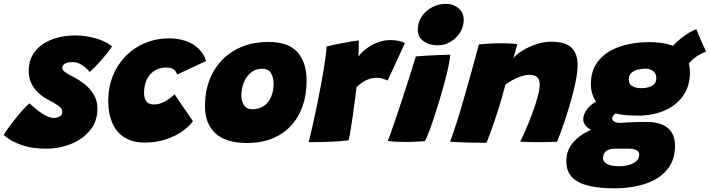

<svg xmlns="http://www.w3.org/2000/svg" viewBox="-64 -752 3775 1021"><path d="M181 38.5Q113.5 38.5 66 23.8Q18.5 9 -9.2 -8.5Q-37 -26 -44 -35Q-38.5 -45.5 -22 -68.2Q-5.5 -91 15.8 -118Q37 -145 57.8 -168.2Q78.5 -191.5 92.5 -202.5Q113 -184 135.2 -166Q157.5 -148 180 -136.5Q202.5 -125 222.5 -125Q234 -125 244.2 -128.2Q254.5 -131.5 261 -138.8Q267.5 -146 267.5 -158Q267.5 -175.5 244 -191.5Q220.5 -207.5 190 -223Q161.5 -238 138.5 -259.8Q115.5 -281.5 102 -310.5Q88.5 -339.5 88.5 -375.5Q88.5 -423 108.8 -458.5Q129 -494 163.8 -517.2Q198.5 -540.5 242.5 -552Q286.5 -563.5 334.5 -563.5Q393.5 -563.5 447.2 -547.5Q501 -531.5 531.5 -505Q525.5 -494.5 507 -471Q488.5 -447.5 463.8 -420Q439 -392.5 413 -369Q400 -388 373.8 -405Q347.5 -422 322 -422Q313 -422 303.5 -420.8Q294 -419.5 285.8 -416Q277.5 -412.5 272.5 -406.5Q267.5 -400.5 267.5 -391.5Q267.5 -379 282.8 -368Q298 -357 331.5 -340Q356 -328 384.5 -305.8Q413 -283.5 433.5 -250.8Q454 -218 454 -174Q454 -106.5 415 -59Q376 -11.5 313.8 13.5Q251.5 38.5 181 38.5Z M962 -107.5Q943 -80 906 -54Q869 -28 818.2 -11Q767.5 6 706.5 6Q639 6 595.8 -22.5Q552.5 -51 532 -100.8Q511.5 -150.5 511.5 -214Q511.5 -286.5 535.8 -347.5Q560 -408.5 604 -453.5Q648 -498.5 707.2 -523.2Q766.5 -548 837 -548Q884 -548 923.8 -534.2Q963.5 -520.5 991.8 -493.5Q1020 -466.5 1032 -427.5L877.5 -355.5Q877 -358.5 874.5 -364.5Q872 -370.5 866 -377.2Q860 -384 849.2 -388.5Q838.5 -393 821 -393Q792 -393 769.8 -382.5Q747.5 -372 732.2 -353.5Q717 -335 709.5 -310Q702 -285 702 -256.5Q702 -231 713.5 -213.8Q725 -196.5 755.5 -196.5Q774.5 -196.5 792.5 -203.2Q810.5 -210 825.2 -219.5Q840 -229 850.2 -237.8Q860.5 -246.5 864 -250.5Z M1250.5 8.5Q1137.5 8.5 1081.8 -42.8Q1026 -94 1026 -187.5Q1026 -265 1050.5 -327.8Q1075 -390.5 1119.8 -435.5Q1164.5 -480.5 1226.2 -504.8Q1288 -529 1362.5 -529Q1471.5 -529 1519 -473.2Q1566.5 -417.5 1566.5 -324Q1566.5 -248 1544.8 -186.8Q1523 -125.5 1481.8 -81.8Q1440.5 -38 1382.2 -14.8Q1324 8.5 1250.5 8.5ZM1277.5 -171Q1306 -171 1327.2 -181.8Q1348.5 -192.5 1362.8 -211.5Q1377 -230.5 1384 -255Q1391 -279.5 1391 -307Q1391 -339 1377.2 -362.8Q1363.5 -386.5 1330 -386.5Q1304 -386.5 1283.5 -374.8Q1263 -363 1248.8 -342.8Q1234.5 -322.5 1227 -297.2Q1219.5 -272 1219.5 -245Q1219.5 -213 1233.8 -192Q1248 -171 1277.5 -171Z M1842 -451Q1856.5 -472 1882.8 -492.2Q1909 -512.5 1942.5 -525.8Q1976 -539 2013 -539Q2035.5 -539 2058.8 -534Q2082 -529 2089 -522L1997.5 -324Q1988 -328 1973 -333.2Q1958 -338.5 1939 -338.5Q1920 -338.5 1901.8 -332.8Q1883.5 -327 1866.2 -316Q1849 -305 1832 -289Q1829 -263.5 1823.8 -222.5Q1818.5 -181.5 1812.2 -137.5Q1806 -93.5 1800 -57.8Q1794 -22 1790 -6Q1744 0 1687.5 2Q1631 4 1577.5 4Q1587.5 -36.5 1600 -91.5Q1612.5 -146.5 1624.8 -207.2Q1637 -268 1647.5 -326Q1658 -384 1664.8 -431Q1671.5 -478 1672.5 -504.5Q1705.5 -513 1742.5 -520.2Q1779.5 -527.5 1808 -532Q1836.5 -536.5 1844 -537Q1844 -520 1843.5 -492.8Q1843 -465.5 1842 -451Z M2195.5 -1.5Q2186 -1 2155.8 1Q2125.5 3 2092 3Q2069 3 2045.2 1.8Q2021.5 0.5 1998 -2.5Q2003 -13.5 2013.5 -43.2Q2024 -73 2038.2 -115Q2052.5 -157 2068.2 -204.5Q2084 -252 2099.2 -299Q2114.5 -346 2127 -386Q2139.5 -426 2147 -452Q2169 -454 2203.8 -456Q2238.5 -458 2273.2 -459.5Q2308 -461 2330.5 -461Q2329.5 -443 2321.2 -402Q2313 -361 2300 -313.5Q2288 -268.5 2273.5 -220.2Q2259 -172 2244.2 -127.8Q2229.5 -83.5 2216.8 -50Q2204 -16.5 2195.5 -1.5ZM2263.5 -511Q2219 -511 2188.2 -533Q2157.5 -555 2157.5 -593.5Q2157.5 -633.5 2178.8 -664.5Q2200 -695.5 2234 -713.5Q2268 -731.5 2307 -731.5Q2348 -731.5 2375 -707.2Q2402 -683 2402 -646Q2402 -610 2382.8 -579.2Q2363.5 -548.5 2332 -529.8Q2300.5 -511 2263.5 -511Z M2523.5 7Q2504.5 7 2476.8 6.8Q2449 6.5 2420.5 6Q2398.5 5 2369 3.8Q2339.5 2.5 2329.5 1.5Q2345 -40 2362.8 -95.5Q2380.5 -151 2399.8 -217.5Q2419 -284 2440 -359.2Q2461 -434.5 2482.5 -515.5Q2507 -518.5 2540 -520.2Q2573 -522 2605 -522Q2628.5 -522 2649.8 -520.8Q2671 -519.5 2686.5 -517Q2685.5 -513 2682 -499.8Q2678.5 -486.5 2674 -470.8Q2669.5 -455 2665.5 -442.5Q2679.5 -460.5 2711.5 -481Q2743.5 -501.5 2784.5 -515.8Q2825.5 -530 2866 -530Q2942 -530 2974.8 -499Q3007.5 -468 3007.5 -405Q3007.5 -369.5 2997.2 -319Q2987 -268.5 2970.8 -211.5Q2954.5 -154.5 2935.5 -99Q2916.5 -43.5 2898.5 1.5Q2885.5 2.5 2859 3.2Q2832.5 4 2803 4Q2771 4 2742.5 3.2Q2714 2.5 2702 1.5Q2714.5 -22.5 2732 -63Q2749.5 -103.5 2766.5 -149.2Q2783.5 -195 2794.8 -236Q2806 -277 2806 -302Q2806 -326.5 2793.8 -340.2Q2781.5 -354 2751 -354Q2731.5 -354 2709 -346.8Q2686.5 -339.5 2664.5 -327.8Q2642.5 -316 2624 -302.5Q2604 -227 2585 -167.8Q2566 -108.5 2550.5 -65Q2535 -21.5 2523.5 7Z M3326.5 -137Q3228.5 -137 3174.5 -160.2Q3120.5 -183.5 3099.2 -221.5Q3078 -259.5 3078 -303Q3078 -382 3120.8 -431.8Q3163.5 -481.5 3234 -504.8Q3304.5 -528 3387 -528Q3502.5 -528 3553.8 -485Q3605 -442 3605 -368.5Q3605 -293.5 3568 -241.8Q3531 -190 3468 -163.5Q3405 -137 3326.5 -137ZM3202 249.5Q3125.5 249.5 3068.2 236.2Q3011 223 2979.2 191.5Q2947.5 160 2947.5 105Q2947.5 57.5 2972 21.2Q2996.5 -15 3038 -40.2Q3079.5 -65.5 3130.5 -80Q3181.5 -94.5 3234.5 -98.5Q3265 -101 3293.8 -102.2Q3322.5 -103.5 3375.5 -103.5Q3447 -103.5 3486.2 -72Q3525.5 -40.5 3525.5 23Q3525.5 84.5 3499.5 127.5Q3473.5 170.5 3428.5 197.5Q3383.5 224.5 3325.2 237Q3267 249.5 3202 249.5ZM3229 132Q3256 132 3280.2 125.2Q3304.5 118.5 3319.8 104.8Q3335 91 3335 70.5Q3335 59 3328 52Q3321 45 3309 41.8Q3297 38.5 3282 38.5Q3267.5 38.5 3245.8 38.5Q3224 38.5 3207.5 38.5Q3187.5 38.5 3173 44Q3158.5 49.5 3150.8 60.8Q3143 72 3143 89.5Q3143 102 3153 111.8Q3163 121.5 3182.2 126.8Q3201.5 132 3229 132ZM3144.5 -40Q3085 -54 3061.2 -73.2Q3037.5 -92.5 3037.5 -116.5Q3037.5 -138.5 3050 -159.2Q3062.5 -180 3082.2 -196Q3102 -212 3122.5 -218L3232 -159Q3212 -152.5 3201.8 -142.2Q3191.5 -132 3191.5 -122.5Q3191.5 -113 3202 -105.8Q3212.5 -98.5 3234.5 -98.5ZM3345.5 -283Q3366.5 -283 3385 -288Q3403.5 -293 3414.8 -304.8Q3426 -316.5 3426 -337.5Q3426 -361 3409 -374Q3392 -387 3368.5 -387Q3349 -387 3328.2 -382Q3307.5 -377 3293.5 -364.5Q3279.5 -352 3279.5 -328.5Q3279.5 -304.5 3298.5 -293.8Q3317.5 -283 3345.5 -283ZM3583 -390.5 3498 -483.5Q3508 -503 3531.8 -525.8Q3555.5 -548.5 3584.5 -568Q3613.5 -587.5 3639 -596.5Q3644 -584 3653.2 -561.8Q3662.5 -539.5 3673 -516.5Q3683.5 -493.5 3691 -478Q3676 -472 3660.2 -463.8Q3644.5 -455.5 3630.2 -444.8Q3616 -434 3603.8 -420.5Q3591.5 -407 3583 -390.5Z"/></svg>

Font: Grandstander Thin Black
Style: Italic
Weight: 900
Italic angle: -15°
Version: Version 1.200